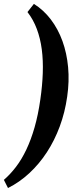

<svg xmlns="http://www.w3.org/2000/svg" viewBox="-69 -803 402 977"><path d="M272.9 -311.5Q261.7 -231.4 235.1 -159.7Q208.5 -87.9 169.4 -28.1Q130.4 31.7 80.3 78.1Q30.3 124.5 -28.3 153.8L-49.3 112.3Q-17.1 84.5 12 46.6Q41 8.8 64.9 -41.5Q88.9 -91.8 106.9 -154.8Q125 -217.8 136.2 -296.4Q146.5 -367.7 148.7 -431.6Q150.9 -495.6 143.6 -551.8Q136.2 -607.9 118.4 -655.5Q100.6 -703.1 70.8 -741.7L103.5 -783.2Q152.8 -752.4 189.7 -703.9Q226.6 -655.3 248.8 -594Q271 -532.7 277.6 -460.9Q284.2 -389.2 272.9 -311.5Z"/></svg>

Font: Gentium Book Basic
Style: Bold Italic
Weight: 700
Italic angle: -8°
Designer: J. Victor Gaultney and Annie Olsen
Foundry: SIL International
Version: Version 1.102; 2013; Maintenance release